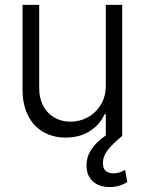

<svg xmlns="http://www.w3.org/2000/svg" viewBox="-20 -550 586 777"><path d="M408.2 -530.3H474.6V0Q436.5 31.2 416.5 56.6Q396.5 82 396.5 110.4Q396.5 151.4 439.5 151.4Q462.9 151.4 486.3 137.7L495.1 186.5Q463.4 207 423.8 207Q381.3 207 355.7 184.1Q330.1 161.1 330.1 119.1Q330.1 51.3 408.2 -2V-87.9H403.3Q384.3 -45.4 343.3 -19.3Q302.2 6.8 246.1 6.8Q194.8 6.8 155.3 -15.9Q115.7 -38.6 93.5 -82.3Q71.3 -126 71.3 -187.5V-530.3H138.7V-192.4Q138.7 -152.3 154.8 -121.8Q170.9 -91.3 199.7 -74.5Q228.5 -57.6 265.6 -57.6Q301.8 -57.6 334.5 -75Q367.2 -92.3 387.7 -125.7Q408.2 -159.2 408.2 -205.1Z"/></svg>

Font: Pretendard GOV Light
Style: Regular
Weight: 300
Designer: Base glyphs from Inter by Rasmus Andersson; Hangeul glyphs from Noto Sans CJK(Source Han Sans) by Jang Soo-young and Kan
Foundry: Kil Hyung-jin
Version: Version 1.309